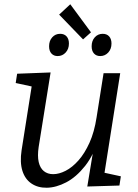

<svg xmlns="http://www.w3.org/2000/svg" viewBox="-20 -871 645 900"><path d="M199.3 9Q157.9 9.7 127.8 -10.5Q97.6 -30.7 85.1 -70Q72.6 -109.4 81.2 -166.7L130.9 -481.5L138.9 -463.5L53.6 -481.9L60.3 -525.4L217.2 -531.4L161.3 -182.5Q154.9 -139.9 161.4 -111.5Q167.9 -83.2 185.5 -68.9Q203.2 -54.6 229.1 -54.6Q256.8 -54.6 287.7 -70.4Q318.7 -86.2 347.8 -119Q376.9 -151.8 399.5 -201.9Q422.2 -252 432.8 -321.3L465.5 -528H543.5L467.9 -48.2L457.2 -63.9L546.5 -44.5L539.8 -1.3L389.2 3.3L421.9 -194.5L446 -231.4Q421 -146.4 379.2 -93.5Q337.3 -40.7 290.2 -16.2Q243 8.4 199.3 9ZM369.3 -686.4 257.2 -802.5 309.4 -851 406.5 -719.5ZM250.2 -608.2Q231.9 -608.2 221 -620.3Q210.1 -632.3 210.1 -654Q210.1 -679.8 224.8 -696.1Q239.5 -712.5 261.9 -712.5Q281.3 -712.5 292.2 -700.3Q303.1 -688.1 303.1 -667Q303.1 -641.3 287.8 -624.8Q272.6 -608.2 250.2 -608.2ZM449.8 -608.2Q431.4 -608.2 420.5 -620.3Q409.6 -632.3 409.6 -654Q409.6 -679.8 424.3 -696.1Q439.1 -712.5 461.4 -712.5Q480.8 -712.5 491.7 -700.3Q502.6 -688.1 502.6 -667Q502.6 -641.3 487.4 -624.8Q472.1 -608.2 449.8 -608.2Z"/></svg>

Font: Bitter Thin
Style: Italic
Weight: 100
Italic angle: -9°
Designer: Sol Matas, and Bitter project Authors
Foundry: Sol Matas
Version: Version 2.002